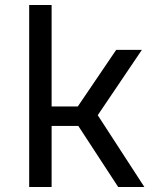

<svg xmlns="http://www.w3.org/2000/svg" viewBox="-20 -750 640 770"><path d="M97 0V-730H187V-323H292L446 -550H549L372 -288L559 0H454L294 -245H187V0Z"/></svg>

Font: JetBrains Mono NL
Style: Regular
Weight: 400
Monospace: yes
Designer: Philipp Nurullin, Konstantin Bulenkov
Foundry: JetBrains
Version: Version 2.305; ttfautohint (v1.8.4.7-5d5b)